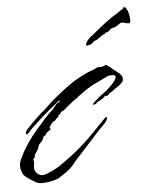

<svg xmlns="http://www.w3.org/2000/svg" viewBox="-68 -540 471 600"><g transform="rotate(-5 167.5 -240.5)"><path d="M272 -328 283 -321Q290 -314 305 -303Q320 -292 320 -281Q320 -273 314 -267.5Q308 -262 301 -257Q294 -253 288 -248Q282 -243 274 -239Q270 -233 268 -232.5Q266 -232 259 -232V-231Q255 -227 249 -223Q243 -219 238 -217Q237 -216 235 -216L231 -212V-211Q229 -210 226.5 -209Q224 -208 221 -208Q217 -207 221.5 -212Q226 -217 234 -224Q242 -231 246 -234Q254 -239 266 -249Q278 -259 288 -270.5Q298 -282 298 -290Q298 -295 285 -295Q274 -295 267 -290L238 -276Q222 -269 207.5 -259.5Q193 -250 179 -239Q175 -239 175 -235Q173 -235 162.5 -227Q152 -219 142.5 -211.5Q133 -204 133 -203Q129 -199 122 -196Q115 -193 115 -186H109V-178H104V-177Q103 -175 100.5 -172Q98 -169 95 -168Q94 -167 94 -168H93Q92 -165 90.5 -164.5Q89 -164 87 -162L79 -150H78L82 -142Q80 -142 73 -137Q66 -132 66 -131H65V-126Q58 -125 56.5 -120Q55 -115 52 -110L41 -98L35 -82L28 -72Q27 -71 25.5 -68Q24 -65 25 -65V-64Q27 -64 24 -60.5Q21 -57 19 -54Q21 -48 21 -45Q21 -41 20 -36.5Q19 -32 19 -27Q19 -22 22.5 -15.5Q26 -9 36 -4Q44 0 61.5 -7Q79 -14 97 -25Q103 -29 115.5 -38Q128 -47 140 -56Q152 -65 155 -68Q183 -91 205 -113.5Q227 -136 251 -161Q256 -166 258 -166Q260 -166 260 -163Q260 -160 257 -155Q254 -149 242.5 -138Q231 -127 217 -111L148 -35Q136 -18 119 -6Q102 6 94 11Q86 15 70.5 18.5Q55 22 41 22Q37 22 33 21.5Q29 21 26 20Q19 17 3 6.5Q-13 -4 -17 -11Q-20 -17 -22 -23.5Q-24 -30 -24 -38Q-23 -50 -18 -60Q-13 -70 -8 -80Q5 -103 20.5 -123.5Q36 -144 54 -163Q57 -167 65.5 -176.5Q74 -186 82.5 -194.5Q91 -203 94 -203Q92 -205 94 -205Q97 -208 103 -216Q109 -224 113 -224Q122 -232 115 -230L104 -221Q91 -210 75.5 -197.5Q60 -185 52 -177Q43 -168 32 -158.5Q21 -149 13 -139Q8 -134 6 -134Q3 -134 3 -137Q3 -142 9 -149L22 -163Q30 -171 38 -179Q46 -187 55 -195Q63 -201 71.5 -209Q80 -217 87 -224Q91 -228 102.5 -237.5Q114 -247 128 -258Q142 -269 151 -275Q161 -283 177 -292Q193 -301 208 -308Q223 -315 229 -316L243 -323Q243 -323 245.5 -323.5Q248 -324 251 -324Q254 -324 256 -323Q257 -323 261 -325Q265 -327 262 -325H263Q265 -325 267.5 -327.5Q270 -330 272 -328ZM217 -393Q217 -393 216 -394Q215 -395 215 -397Q215 -400 219 -407Q224 -414 230.5 -419.5Q237 -425 244 -430Q264 -447 284 -462Q304 -477 326 -490Q329 -492 332 -494.5Q335 -497 339 -498Q339 -502 342 -503H344Q348 -503 350 -498Q352 -493 354 -491Q358 -479 358.5 -469.5Q359 -460 359 -460V-459Q359 -458 358 -455Q357 -452 355 -452H353Q347 -452 340.5 -454.5Q334 -457 328 -455Q324 -453 321.5 -451Q319 -449 316 -447Q312 -444 307 -443Q302 -442 297 -440Q292 -436 288.5 -432.5Q285 -429 278 -429Q277 -429 277 -425Q273 -426 263 -418.5Q253 -411 249 -409Q249 -408 248 -408Q243 -408 238 -403Q233 -398 228 -396Q226 -395 223.5 -395Q221 -395 219 -394Q219 -393 217 -393Z"/></g></svg>

Font: Cherish
Style: Regular
Weight: 400
Designer: Robert E. Leuschke
Foundry: Robert E. Leuschke
Version: Version 1.005